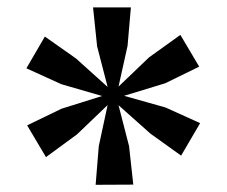

<svg xmlns="http://www.w3.org/2000/svg" viewBox="-20 -848 614 520"><path d="M239 -347.5 247.5 -452 271.5 -563.5 188.5 -484 104.5 -422.5 53.5 -508.5 146.5 -553.5 256.5 -588 146 -620 51.5 -663 101.5 -749 186 -689.5 271.5 -612.5 243 -722.5 232 -828H334.5L325.5 -724L301 -613.5L383.5 -692.5L468.5 -753.5L519.5 -667.5L427.5 -622.5L316 -588.5L428 -557L522 -514.5L470.5 -426.5L387.5 -486L301 -563L329.5 -452.5L341 -348Z"/></svg>

Font: Merriweather 72pt
Style: Bold
Weight: 700
Version: Version 2.100